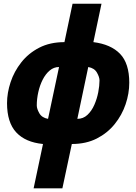

<svg xmlns="http://www.w3.org/2000/svg" viewBox="-20 -780 737 1040"><path d="M162.1 240.2 212.9 0Q117.7 -9.3 67.9 -63Q18.1 -116.7 18.1 -221.2Q18.1 -276.9 37.4 -335Q56.6 -393.1 95.5 -442.4Q134.3 -491.7 192.6 -521.7Q251 -551.8 329.1 -551.8L373 -759.8H529.8L485.8 -551.8Q580.6 -540 630.4 -488.3Q680.2 -436.5 680.2 -332Q680.2 -273.9 660.4 -215.3Q640.6 -156.7 601.3 -107.9Q562 -59.1 503.9 -29.5Q445.8 0 369.1 0L317.9 240.2ZM240.2 -136.2 299.8 -417Q271.5 -417 249 -397.9Q226.6 -378.9 210.9 -347.9Q195.3 -316.9 187.3 -280.3Q179.2 -243.7 179.2 -209Q179.2 -190.9 193.1 -166.5Q207 -142.1 240.2 -136.2ZM398.9 -136.2Q430.7 -136.2 453.6 -157.7Q476.6 -179.2 491 -212.2Q505.4 -245.1 512.2 -280.5Q519 -315.9 519 -344.2Q519 -362.3 505.1 -386.7Q491.2 -411.1 458 -417Z"/></svg>

Font: Open Sans Condensed ExtraBold
Style: Italic
Weight: 800
Width: 3
Italic angle: -12°
Designer: Monotype Design Team
Foundry: Monotype Imaging Inc.
Version: Version 3.003; ttfautohint (v1.8.4)